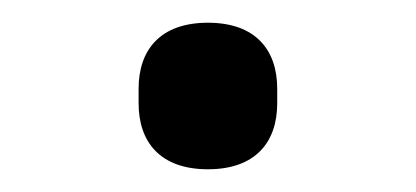

<svg xmlns="http://www.w3.org/2000/svg" viewBox="-20 -389 366 169"><path d="M163 -240C205 -240 224 -264 224 -298V-311C224 -345 205 -369 163 -369C121 -369 102 -345 102 -311V-298C102 -264 121 -240 163 -240Z"/></svg>

Font: LVC Sans
Style: Regular
Weight: 400
Designer: Mike Abbink, Paul van der Laan, Pieter van Rosmalen
Foundry: Bold Monday
Version: Version 3.0